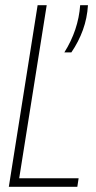

<svg xmlns="http://www.w3.org/2000/svg" viewBox="-20 -720 371 740"><path d="M14 0 125 -700H160L54 -33H283L278 0ZM228 -518Q282 -604 289 -700H319Q316 -650 299.5 -604.5Q283 -559 255 -518Z"/></svg>

Font: Georama SemiCondensed ExtraLight
Style: Italic
Weight: 200
Width: 4
Italic angle: -9°
Designer: Jean-Baptiste Levee
Foundry: Production Type
Version: Version 1.000